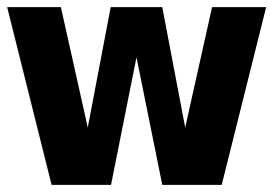

<svg xmlns="http://www.w3.org/2000/svg" viewBox="-20 -516 763 536"><path d="M124 0 0 -496H150L225 -160L289 -496H433L497 -160L572 -496H723L599 0H433L361 -356L290 0Z"/></svg>

Font: Atkinson Hyperlegible Pro
Style: Bold
Weight: 700
Designer: Elliott Scott, Megan Eiswerth, Linus Boman, Theodore Petrosky, Jacob Perez
Foundry: Braille Institute
Version: Version 1.5.1